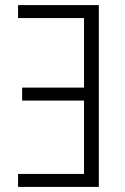

<svg xmlns="http://www.w3.org/2000/svg" viewBox="-20 -734 491 754"><path d="M368 -714H51V-663H310V-390H67V-339H310V-51H51V0H368Z"/></svg>

Font: Noto Sans Display SemiCondensed Light
Style: Regular
Weight: 300
Width: 4
Designer: Monotype Design Team
Foundry: Monotype Imaging Inc.
Version: Version 1.900